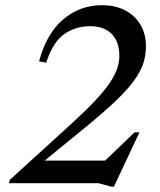

<svg xmlns="http://www.w3.org/2000/svg" viewBox="-20 -706 616 740"><path d="M158 -464.5 130.5 -469.5Q159.5 -577.5 224 -631.8Q288.5 -686 373 -686Q423.5 -686 461.5 -666.5Q499.5 -647 521 -611.2Q542.5 -575.5 542.5 -528Q542.5 -494 532.5 -462.8Q522.5 -431.5 498 -397.2Q473.5 -363 430.2 -321.2Q387 -279.5 321 -225L107.5 -50.5L126.5 -87H425L366 -68.5L498.5 -196H517.5L419 13.5H409L359.5 0H14L18 -13L258 -231.5Q313 -282 348.5 -320Q384 -358 404 -388Q424 -418 432 -443Q440 -468 440 -491.5Q440 -544 411 -574.5Q382 -605 326.5 -605Q272 -605 228 -574.8Q184 -544.5 158 -464.5Z"/></svg>

Font: Newsreader 24pt Medium
Style: Italic
Weight: 500
Italic angle: -17°
Designer: Hugues Gentile
Foundry: Production Type
Version: Version 1.003